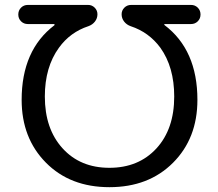

<svg xmlns="http://www.w3.org/2000/svg" viewBox="-20 -775 891 784"><path d="M652.3 -676.8Q651.4 -676.8 650.9 -675.3Q650.4 -673.8 651.4 -672.9Q786.1 -571.3 786.1 -367.2Q786.1 -210 686.5 -110.4Q586.9 -10.7 426.8 -10.7Q266.6 -10.7 167.5 -110.8Q68.4 -210.9 68.4 -367.2Q68.4 -570.3 202.1 -671.9Q203.1 -673.8 202.6 -675.3Q202.1 -676.8 201.2 -676.8H93.8Q77.1 -676.8 65.9 -688Q54.7 -699.2 54.7 -715.8Q54.7 -732.4 65.9 -743.7Q77.1 -754.9 93.8 -754.9H339.8Q355.5 -754.9 366.7 -743.7Q377.9 -732.4 377.9 -716.8Q377.9 -700.2 367.7 -687Q357.4 -673.8 340.8 -668Q266.6 -643.6 220.7 -580.1Q163.1 -501 163.1 -380.9Q163.1 -249 235.4 -169.4Q307.6 -89.8 426.8 -89.8Q545.9 -89.8 618.7 -168.9Q691.4 -248 691.4 -380.9Q691.4 -501 634.8 -580.1Q587.9 -643.6 513.7 -668Q497.1 -673.8 486.8 -687Q476.6 -700.2 476.6 -716.8Q476.6 -732.4 487.8 -743.7Q499 -754.9 515.6 -754.9H759.8Q776.4 -754.9 787.6 -743.7Q798.8 -732.4 798.8 -715.8Q798.8 -699.2 787.6 -688Q776.4 -676.8 759.8 -676.8Z"/></svg>

Font: Gen Jyuu Gothic P Regular
Style: Regular
Weight: 400
Designer: [Source Han Sans]
Ryoko NISHIZUKA  (kana & ideographs); Paul D. Hunt (Latin, Greek & Cyrillic); Wenlong ZHANG  (bopomofo
Version: Version 1.002.20150607